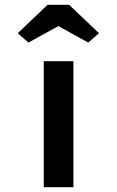

<svg xmlns="http://www.w3.org/2000/svg" viewBox="-20 -783 489 803"><path d="M163 0V-527H287V0ZM99 -605 54 -644 179 -763H269L394 -644L349 -605L209 -682H239Z"/></svg>

Font: Lexend Peta Medium
Style: Regular
Weight: 500
Designer: Bonnie Shaver-Troup, Thomas Jockin
Foundry: Lexend
Version: Version 1.007